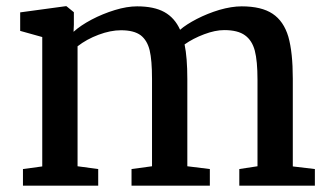

<svg xmlns="http://www.w3.org/2000/svg" viewBox="-20 -588 1043 608"><path d="M113.8 -61V-470.7L43.9 -490.2V-548.8L188 -568.4H190.4L213.9 -549.3V-509.8L212.9 -487.3Q234.9 -507.3 270 -525.9Q305.2 -544.4 343.8 -556.2Q382.3 -567.9 414.1 -567.9Q467.8 -567.9 500.5 -549.8Q533.2 -531.7 550.3 -493.7Q569.8 -510.7 603.5 -528.1Q637.2 -545.4 674.3 -556.6Q713.4 -567.9 745.1 -567.9Q808.1 -567.9 843.3 -544.4Q878.4 -521 893.1 -471.7Q907.2 -421.9 907.2 -338.9V-61L977.1 -52.7V0H737.8V-52.7L795.4 -61.5V-335.4Q795.4 -395 786.9 -427.5Q778.3 -460 755.9 -476.1Q733.4 -492.7 689.9 -492.7Q661.6 -492.7 626.5 -479.5Q591.3 -466.3 564.5 -447.3Q573.2 -405.8 573.2 -337.4V-61.5L644.5 -52.7V0H396.5V-52.7L461.4 -61.5V-337.9Q461.4 -397.5 453.9 -428.7Q446.3 -460 425.8 -476.1Q404.3 -492.2 363.3 -492.2Q330.1 -492.2 292.2 -478Q254.4 -463.9 225.6 -441.4V-61.5L291 -52.7V0H52.7V-52.7Z"/></svg>

Font: Merriweather
Style: Regular
Weight: 400
Designer: Eben Sorkin
Foundry: Eben Sorkin
Version: Version 1.584; ttfautohint (v1.8.1)